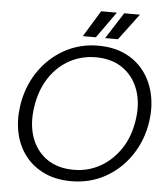

<svg xmlns="http://www.w3.org/2000/svg" viewBox="-60 -947 879 1012"><g transform="rotate(5 380.0 -441.0)"><path d="M354 12Q273 12 211.5 -17Q150 -46 110.5 -97Q71 -148 56 -215.5Q41 -283 52 -359Q67 -462 120.5 -541.5Q174 -621 255.5 -666.5Q337 -712 435 -712Q517 -712 578.5 -682.5Q640 -653 679 -601Q718 -549 733 -481Q748 -413 737 -337Q722 -236 668.5 -157Q615 -78 534 -33Q453 12 354 12ZM363 -49Q438 -49 501.5 -84.5Q565 -120 608.5 -184.5Q652 -249 665 -337Q679 -426 654 -497Q629 -568 571 -609Q513 -650 427 -650Q352 -650 288 -615Q224 -580 181.5 -514.5Q139 -449 126 -359Q113 -270 137.5 -200Q162 -130 219.5 -89.5Q277 -49 363 -49ZM467 -755 556 -894H639L535 -755ZM349 -755 434 -894H517L418 -755Z"/></g></svg>

Font: Host Grotesk Light
Style: Italic
Weight: 300
Italic angle: -8°
Designer: Doğukan Karapınar based on Poppins by Indian Type Foundry, Jonny Pinhorn
Foundry: Element Type
Version: Version 1.001; ttfautohint (v1.8.4.7-5d5b)